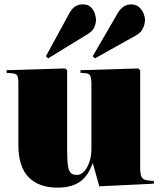

<svg xmlns="http://www.w3.org/2000/svg" viewBox="-20 -844 739 878"><path d="M243 14Q157 14 110.5 -34Q64 -82 64 -182V-465Q64 -491 58 -499.5Q52 -508 34 -509L10 -511V-523L278 -531L287 -523V-160Q287 -110 291 -85Q295 -60 305 -52Q315 -44 332 -44Q350 -44 365 -60.5Q380 -77 389 -104Q398 -131 398 -161V-463Q398 -483 393.5 -495.5Q389 -508 372 -509L348 -511V-523L612 -531L621 -523V-76Q621 -48 627.5 -34.5Q634 -21 657 -19L684 -16L683 -4L434 8L405 -96H403Q383 -39 345 -12.5Q307 14 243 14ZM414 -577 404 -587 519 -785Q531 -805 546.5 -814.5Q562 -824 578 -824Q602 -824 616 -811.5Q630 -799 636.5 -782.5Q643 -766 643 -753Q643 -734 633.5 -714Q624 -694 602 -682ZM200 -577 190 -587 298 -785Q319 -824 358 -824Q382 -824 395 -811.5Q408 -799 413.5 -782.5Q419 -766 419 -754Q419 -738 411.5 -720Q404 -702 381 -688Z"/></svg>

Font: Display Black
Style: Regular
Weight: 900
Designer: Latin by Veronika Burian and Jose Scaglione. Greek by Irene Vlachou. Cyrillic by Vera Evstafieva.
Foundry: TypeTogether
Version: Version 3.002